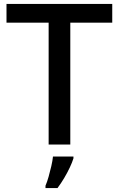

<svg xmlns="http://www.w3.org/2000/svg" viewBox="-20 -734 604 975"><path d="M337 0H227V-619H13V-714H550V-619H337ZM353 70Q347 90 334.5 116.5Q322 143 306 170Q290 197 272 221H211V209Q219 191 226.5 164.5Q234 138 240.5 110Q247 82 249 61H353Z"/></svg>

Font: Noto Sans Nag Mundari Medium
Style: Regular
Weight: 500
Version: Version 1.000